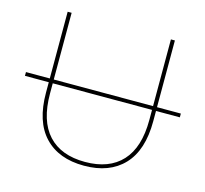

<svg xmlns="http://www.w3.org/2000/svg" viewBox="-102 -815 998 934"><g transform="rotate(15 397.0 -348.5)"><path d="M127 -293V-700H147V-294Q147 -156 211.5 -86Q276 -16 397 -16Q518 -16 582.5 -86Q647 -156 647 -294V-700H667V-293Q667 -147 596 -72Q525 3 397 3Q269 3 198 -72Q127 -147 127 -293ZM7 -364H787V-345H7Z"/></g></svg>

Font: iiserrat Thin
Style: Regular
Weight: 100
Designer: Akira Ohta
Foundry: Akira Ohta
Version: Version 1.200;Glyphs 3.3.1 (3343)